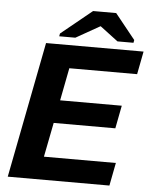

<svg xmlns="http://www.w3.org/2000/svg" viewBox="-57 -880 730 927"><g transform="rotate(5 308.0 -416.5)"><path d="M15.6 0 143.6 -658.7H616.2L594.7 -547.4H266.1L235.4 -389.2H534.2L512.7 -277.8H213.9L181.2 -111.3H529.8L508.3 0ZM566.4 -710.4 564 -696.8H486.3L399.9 -762.2H397.9L282.2 -696.8H204.1L206.5 -710.4L356.4 -832.5H468.3Z"/></g></svg>

Font: Cousine
Style: Bold Italic
Weight: 700
Italic angle: -12°
Monospace: yes
Designer: Steve Matteson
Foundry: Ascender Corporation
Version: Version 1.20